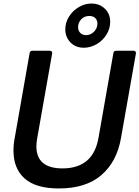

<svg xmlns="http://www.w3.org/2000/svg" viewBox="-20 -1049 786 1082"><path d="M56 -200Q56 -237 63 -272L147 -750Q150 -763 162 -763H261Q268 -763 271.5 -758.5Q275 -754 274 -748L190 -272Q185 -245 185 -225Q185 -100 332 -100Q505 -100 535 -272L619 -750Q622 -763 634 -763H733Q740 -763 743.5 -758.5Q747 -754 746 -748L662 -272Q639 -138 551.5 -62.5Q464 13 312 13Q182 13 119 -43Q56 -99 56 -200ZM348 -884Q348 -922 369 -955.5Q390 -989 424 -1009Q458 -1029 495 -1029Q541 -1029 571 -1000Q601 -971 601 -926Q601 -888 580 -854Q559 -820 524.5 -800Q490 -780 452 -780Q406 -780 377 -810Q348 -840 348 -884ZM529 -917Q529 -935 517 -947Q505 -959 483 -959Q456 -959 438 -940.5Q420 -922 420 -896Q420 -876 432.5 -863.5Q445 -851 465 -851Q491 -851 510 -870.5Q529 -890 529 -917Z"/></svg>

Font: Open Sauce Two SemiBold Italic
Style: Regular
Weight: 600
Italic angle: -10°
Designer: Alfredo Marco Pradil
Foundry: Creative Sauce Fz LLC
Version: Version 1.477